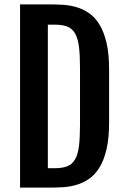

<svg xmlns="http://www.w3.org/2000/svg" viewBox="-20 -854 558 874"><path d="M71.3 -834V0H202.6C222.5 0 243.1 -0.6 264.4 -1.7C285.7 -2.8 306.6 -6.3 326.9 -12.2C347.2 -18.1 366.5 -27.1 384.5 -39.3C402.6 -51.5 418.5 -68.5 432.1 -90.3C445.8 -112.1 456.6 -139.8 464.6 -173.3C472.6 -206.9 476.6 -247.7 476.6 -295.9V-538.1C476.6 -586.3 472.6 -627 464.6 -660.4C456.6 -693.8 445.8 -721.4 432.1 -743.4C418.5 -765.4 402.6 -782.5 384.5 -794.7C366.5 -806.9 347.2 -815.9 326.9 -821.8C306.6 -827.6 285.7 -831.1 264.4 -832.3C243.1 -833.4 222.5 -834 202.6 -834ZM230 -88.4H197.8V-741.7H230C252.8 -741.7 271.6 -738.8 286.4 -732.9C301.2 -727.1 312.9 -716.7 321.5 -701.9C330.2 -687.1 336.1 -666.9 339.4 -641.4C342.6 -615.8 344.2 -583.5 344.2 -544.4V-285.6C344.2 -246.6 342.6 -214.3 339.4 -188.7C336.1 -163.2 330.2 -143 321.5 -128.2C312.9 -113.4 301.2 -103 286.4 -97.2C271.6 -91.3 252.8 -88.4 230 -88.4Z"/></svg>

Font: Fjalla One
Style: Regular
Weight: 400
Designer: Irina Smirnova
Foundry: Irina Smirnova
Version: Version 1.001